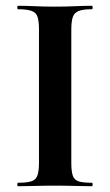

<svg xmlns="http://www.w3.org/2000/svg" viewBox="-20 -645 382 665"><path d="M227 -81Q227 -52 232 -37Q237 -22 252 -17Q267 -12 298 -12Q301 -12 301 -6Q301 0 298 0Q271.7 0 240 -1Q208.3 -2 170 -2Q133.6 -2 101 -1Q68.5 0 42 0Q40 0 40 -6Q40 -12 42.4 -12Q72.8 -12 88.4 -17Q104 -22 109.5 -37Q115 -52 115 -81V-544Q115 -573 109.7 -587.5Q104.5 -602 88.6 -607.5Q72.8 -613 42 -613Q40 -613 40 -619Q40 -625 42 -625Q68.5 -625 101 -623.5Q133.6 -622 170 -622Q208.3 -622 240.6 -623.5Q272.8 -625 298 -625Q301 -625 301 -619Q301 -613 298 -613Q267.7 -613 252.5 -607Q237.4 -601 232.2 -586Q227 -571 227 -542Z"/></svg>

Font: Cormorant Infant Light
Style: Regular
Weight: 300
Designer: Christian Thalmann (Catharsis Fonts)
Foundry: Catharsis Fonts
Version: Version 4.001